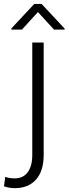

<svg xmlns="http://www.w3.org/2000/svg" viewBox="-77 -745 349 978"><path d="M145.5 -528.3V43.5Q145.5 126 106.4 169.7Q67.4 213.4 -2 213.4Q-29.8 213.4 -56.6 204.1L-50.3 155.8Q-29.3 163.6 -2 163.6Q41 163.6 64.2 132.3Q87.4 101.1 87.4 43.5V-528.3ZM252.4 -599.1V-594.2H198.2L116.2 -683.6L34.7 -594.2H-18.6V-600.6L97.7 -725.1H134.8Z"/></svg>

Font: Roboto-Light
Style: Regular
Weight: 300
Designer: Google
Version: Version 2.137; 2017